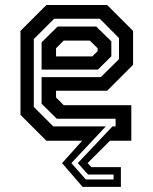

<svg xmlns="http://www.w3.org/2000/svg" viewBox="-20 -560 610 764"><path d="M308.5 183.5 227 89 307 0H164.5L61.5 -103V-437L164.5 -540H406.5L509.5 -437V-302L406.5 -199H203V-172L233.5 -141.5H502.5V0H417.5L328.5 89L343.5 105H461V183.5ZM321.5 154H432V134.5H330.5L289.5 89L427.5 -57H440V-87.5H206L145.5 -147.5V-253H381L453.5 -324.5V-408.5L377 -485.5H195.5L114.5 -404.5V-134.5L192 -57H401L264 89ZM145.5 -283V-391.5L209.5 -454.5H363L423 -395.5V-336L369.5 -283ZM203 -335.5H347.5L368.5 -356.5V-368L337.5 -398.5H233.5L203 -368Z"/></svg>

Font: Tourney SemiBold
Style: Regular
Weight: 600
Version: Version 1.015